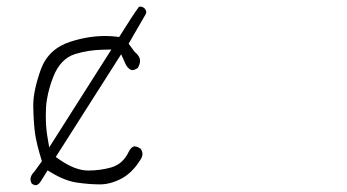

<svg xmlns="http://www.w3.org/2000/svg" viewBox="-20 -538 1040 575"><path d="M117.2 -190.4Q117.2 -200.7 117.7 -214.1Q118.2 -227.5 121.1 -243.2Q126.5 -274.4 139.6 -308.1Q161.1 -362.3 204.6 -376Q244.1 -388.2 288.6 -389.2L313.5 -389.6L127.4 -96.7L121.6 -130.9Q117.2 -158.2 117.2 -190.4ZM413.1 -512.7Q407.2 -518.1 400.9 -518.1Q398.4 -518.1 396.5 -518.1Q378.9 -494.6 336.9 -427.2L328.6 -428.2Q312 -430.2 294.9 -430.2Q245.1 -430.2 192.4 -413.6Q125.5 -392.6 102.5 -330.6Q79.6 -266.6 79.6 -222.7Q79.6 -220.7 79.6 -219.2Q80.6 -171.9 84.7 -140.1Q88.9 -108.4 105.5 -55.2L83.5 -24.9Q71.3 -12.2 71.3 -1.5Q71.3 5.4 75.2 12.2Q82 16.6 86.9 16.6Q95.7 16.6 104 2L122.6 -27.8L133.8 -21Q175.3 3.9 210.4 8.8Q247.1 14.2 279.8 14.2Q310.1 14.2 343.3 -2.9Q375.5 -20 398.9 -57.1Q406.7 -67.9 406.7 -77.1Q406.7 -85 400.9 -92.8Q390.6 -99.6 383.3 -99.6Q380.9 -99.6 378.7 -98.6Q376.5 -97.7 372.6 -94Q368.7 -90.3 364.3 -81.1Q347.2 -46.4 313 -36.6Q280.3 -27.3 244.1 -27.3Q205.1 -27.3 157.7 -60.5L147 -67.9L342.8 -375.5L357.4 -343.3Q366.7 -328.1 376.5 -328.1Q383.3 -328.1 392.6 -334.5Q399.4 -345.7 399.4 -355.5Q399.4 -369.6 383.8 -382.3L382.8 -383.3L365.2 -407.2Q403.8 -474.6 415 -493.2Q418 -498 418 -502Q418 -506.8 413.1 -512.7Z"/></svg>

Font: NaikaiFont
Style: ExtraLight
Weight: 200
Version: Version 1.89